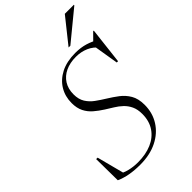

<svg xmlns="http://www.w3.org/2000/svg" viewBox="-273 -1010 1113 1113"><g transform="rotate(-45 283.0 -454.0)"><path d="M500 -632.5Q474 -665.5 438.5 -681Q403 -696.5 361.5 -696.5Q312 -696.5 275.2 -679.2Q238.5 -662 218 -629.5Q197.5 -597 197.5 -552Q197.5 -511.5 214.5 -484.2Q231.5 -457 258.8 -437.2Q286 -417.5 317 -398.5Q348 -379.5 377.8 -357Q407.5 -334.5 427 -301.5Q446.5 -268.5 446.5 -217.5Q446.5 -152 414 -100.5Q381.5 -49 322.2 -19.5Q263 10 182.5 10Q137 10 98.8 3.2Q60.5 -3.5 27 -18.5L25 -194H37L85 -9.5L47.5 -47Q77.5 -26 112 -17.5Q146.5 -9 183.5 -9Q248 -9 296.5 -30Q345 -51 372.2 -91.5Q399.5 -132 399.5 -190Q399.5 -227.5 387 -254Q374.5 -280.5 354.2 -299.5Q334 -318.5 310 -333Q286 -347.5 263.5 -362Q233.5 -381 208.5 -402.5Q183.5 -424 168.8 -453.2Q154 -482.5 154 -524.5Q154 -578.5 180 -621.5Q206 -664.5 255.2 -689.8Q304.5 -715 374.5 -715Q419 -715 455.8 -703.8Q492.5 -692.5 523 -673.5L488.5 -681.5L537 -730.5H542L516 -505.5H505.5L478.5 -670ZM369.5 -764.5 492 -918H566.5L565.5 -913.5L384 -764.5Z"/></g></svg>

Font: Newsreader 60pt Light
Style: Italic
Weight: 300
Italic angle: -17°
Designer: Hugues Gentile
Foundry: Production Type
Version: Version 1.003